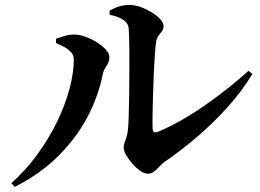

<svg xmlns="http://www.w3.org/2000/svg" viewBox="-20 -736 1040 768"><path d="M417.9 -693.6Q442.2 -706.6 460.4 -711.4Q478.6 -716.2 498.8 -716.2Q519.1 -716.2 542.4 -707.9Q565.7 -699.6 586.7 -686.6Q607.8 -673.7 620.9 -659.3Q634.1 -645 634.1 -632.6Q634.1 -619.7 627.8 -611.4Q621.4 -603.1 613.9 -593Q606.3 -582.8 603.9 -564.4Q601.4 -547.3 599.2 -513.9Q597 -480.5 595.1 -439.9Q593.2 -399.2 592.1 -357.4Q591 -315.7 590.3 -280.6Q589.7 -245.4 590.4 -223.9Q590.4 -199.9 612.9 -209.2Q668.5 -232.3 730.6 -269.9Q792.6 -307.5 855 -354.8Q917.4 -402 974 -452.7L989.7 -440.3Q948.2 -371.4 890.1 -307.1Q832 -242.8 767.5 -187.8Q703 -132.7 640.7 -90.3Q629.4 -82.9 618.9 -71.2Q608.3 -59.5 597 -50.3Q585.6 -41.1 571.5 -41.1Q557.4 -41.1 540.7 -52.9Q523.9 -64.8 509 -81.8Q494.1 -98.8 484.3 -116.1Q474.6 -133.4 474.6 -144.5Q474.6 -155.7 478.2 -165.2Q481.8 -174.7 486 -187.5Q490.2 -200.3 491.9 -219.5Q493.7 -233.9 494.8 -269.9Q495.9 -305.8 496.6 -353.7Q497.2 -401.5 497.5 -451.9Q497.8 -502.2 497.3 -546.9Q496.8 -591.6 494.8 -620.6Q493.8 -642.2 474.3 -655.9Q454.8 -669.6 419.1 -677.1ZM204 -563.7V-580.8Q221.1 -587.2 240.2 -592.7Q259.3 -598.2 281.1 -597.7Q298.2 -597.4 321.3 -589.1Q344.5 -580.8 366.6 -567.3Q388.6 -553.7 403 -538.1Q417.4 -522.5 417.4 -507.4Q417.4 -488.3 406.1 -472.7Q394.7 -457.1 390.7 -437.6Q374 -352.9 330.8 -270Q287.7 -187.1 215.7 -114.5Q143.7 -41.8 38.7 11.8L25.5 -3.2Q82.9 -54.7 129 -117.7Q175 -180.7 207.7 -247.9Q240.4 -315.1 257.8 -379.5Q275.2 -443.9 275.2 -498.3Q275.2 -514.8 264.6 -526.7Q254 -538.6 237.7 -547.7Q221.3 -556.8 204 -563.7Z"/></svg>

Font: Noto Serif KR
Style: Regular
Weight: 200
Designer: Ryoko NISHIZUKA 西塚涼子 (kana & ideographs); Frank Grießhammer (Latin, Greek & Cyrillic); Wenlong ZHANG 张文龙 (bopomofo); San
Foundry: Adobe
Version: Version 2.001;hotconv 1.1.0;makeotfexe 2.6.0